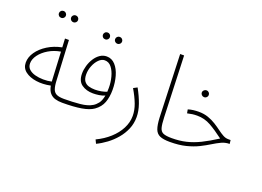

<svg xmlns="http://www.w3.org/2000/svg" viewBox="-130 -1044 2183 1600"><g transform="rotate(20 961.5 -244.0)"><path d="M300 -657Q287 -657 278 -666Q269 -675 269 -687Q269 -700 278 -709Q287 -718 300 -718Q313 -718 322 -709Q331 -700 331 -687Q331 -675 322 -666Q313 -657 300 -657ZM193 -657Q179 -657 170 -666Q161 -675 161 -687Q161 -700 170 -709Q179 -718 193 -718Q205 -718 214 -709Q223 -700 223 -687Q223 -675 214 -666Q205 -657 193 -657Z M441 5Q407 5 379 -3Q351 -11 331.5 -33Q312 -55 304 -97Q237 -83 177.5 -91.5Q118 -100 80 -129Q42 -158 42 -207Q42 -255 73.5 -300.5Q105 -346 160 -380.5Q215 -415 285 -429L281 -506H316L334 -157Q336 -106 346 -78.5Q356 -51 379.5 -40.5Q403 -30 445 -30Q463 -30 463 -13Q463 -6 457 -0.5Q451 5 441 5ZM78 -213Q78 -181 99 -161.5Q120 -142 153.5 -133Q187 -124 225.5 -123.5Q264 -123 300 -131V-135L287 -392Q228 -382 180.5 -353.5Q133 -325 105.5 -287.5Q78 -250 78 -213Z M706 -614Q693 -614 684 -623Q675 -632 675 -644Q675 -657 684 -666Q693 -675 706 -675Q719 -675 728 -666Q737 -657 737 -644Q737 -632 728 -623Q719 -614 706 -614ZM599 -614Q585 -614 576 -623Q567 -632 567 -644Q567 -657 576 -666Q585 -675 599 -675Q611 -675 620 -666Q629 -657 629 -644Q629 -632 620 -623Q611 -614 599 -614Z M440 5 445 -30Q519 -30 586 -36.5Q653 -43 692 -67Q713 -79 732 -103Q751 -127 760 -175Q736 -164 708 -160Q680 -156 656 -156Q596 -156 555 -185Q514 -214 514 -281Q514 -315 524.5 -351Q535 -387 554.5 -417.5Q574 -448 601 -466.5Q628 -485 660 -485Q705 -485 736.5 -450.5Q768 -416 784 -360Q800 -304 800 -239Q800 -176 782 -127Q764 -78 716 -44Q679 -18 611.5 -6.5Q544 5 440 5ZM549 -287Q549 -248 564 -227Q579 -206 604.5 -198.5Q630 -191 661 -191Q687 -191 715 -196Q743 -201 764 -210Q765 -227 765 -245Q765 -294 752.5 -341Q740 -388 716 -418.5Q692 -449 655 -449Q628 -449 603.5 -424.5Q579 -400 564 -362.5Q549 -325 549 -287Z M824 230 808 197Q875 165 925.5 119.5Q976 74 1004 19.5Q1032 -35 1032 -92Q1032 -143 1012 -196Q992 -249 955 -312L989 -330Q1025 -265 1045.5 -206Q1066 -147 1066 -95Q1066 -37 1045 12.5Q1024 62 989 103.5Q954 145 911 177Q868 209 824 230Z M1395 5Q1338 5 1307 -8.5Q1276 -22 1263 -57Q1250 -92 1247 -157L1227 -713H1262L1282 -172Q1284 -111 1292.5 -80.5Q1301 -50 1325.5 -40Q1350 -30 1400 -30Q1410 -30 1414 -25Q1418 -20 1418 -13Q1418 -6 1412 -0.5Q1406 5 1395 5Z M1538 -443Q1525 -443 1515.5 -452Q1506 -461 1506 -473Q1506 -486 1515.5 -495Q1525 -504 1538 -504Q1550 -504 1559 -495Q1568 -486 1568 -473Q1568 -461 1559 -452Q1550 -443 1538 -443Z M1395 5 1400 -30Q1469 -30 1527.5 -44Q1586 -58 1646 -87.5Q1706 -117 1781 -165Q1714 -216 1658 -247.5Q1602 -279 1537 -279Q1514 -279 1494.5 -276.5Q1475 -274 1450 -268L1444 -301Q1466 -308 1490 -311Q1514 -314 1537 -314Q1585 -314 1623 -300.5Q1661 -287 1692 -267.5Q1723 -248 1749 -228.5Q1775 -209 1798.5 -196Q1822 -183 1846 -183H1867L1871 -150Q1833 -150 1799 -134Q1765 -118 1728 -95Q1691 -72 1645 -49Q1599 -26 1538 -10.5Q1477 5 1395 5Z"/></g></svg>

Font: Noto Sans Arabic SemCond ExtLt
Style: Regular
Weight: 200
Width: 4
Designer: Monotype Design Team, Nadine Chahine, Nizar Qandah and Khaled Hosny
Foundry: Monotype Imaging Inc.
Version: Version 2.012; ttfautohint (v1.8.4.7-5d5b)